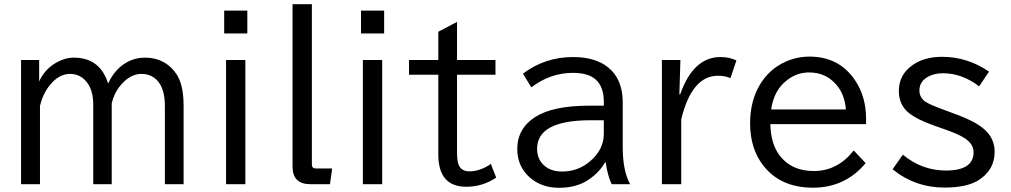

<svg xmlns="http://www.w3.org/2000/svg" viewBox="-20 -850 4800 912"><path d="M166 -564.9V-462.9Q191.9 -521 247.6 -552.7Q288.6 -576.2 330.6 -576.2Q455.1 -576.2 493.7 -453.1Q515.6 -501.5 549.3 -530.8Q602.1 -576.2 668.9 -576.2Q763.7 -576.2 816.9 -500Q852.1 -449.2 852.1 -348.1V24.9H763.2V-346.2Q763.2 -419.9 734.4 -458.5Q704.1 -499 651.9 -499Q603.5 -499 561.5 -454.6Q523.9 -415.5 510.7 -358.9V24.9H422.9V-351.1Q422.9 -416.5 396.5 -454.1Q364.7 -499 312.5 -499Q260.3 -499 217.3 -446.3Q184.6 -406.7 169.9 -347.2V24.9H80.1V-564.9Z M1044.9 -799.8H1154.8V-690.9H1044.9ZM1053.7 -564.9H1145.5V24.9H1053.7Z M1369.6 -830.1H1461.4V-68.8Q1461.4 -49.8 1479.5 -49.8H1557.6L1547.4 24.9H1454.6Q1369.6 24.9 1369.6 -58.1Z M1694.8 -799.8H1804.7V-690.9H1694.8ZM1703.6 -564.9H1795.4V24.9H1703.6Z M2150.9 -746.1V-564.9H2333.5V-495.1H2150.9V-127.9Q2150.9 -85.9 2158.2 -67.9Q2170.9 -36.1 2209.5 -36.1Q2260.3 -36.1 2311.5 -71.3L2336.9 -6.3Q2272 37.1 2194.8 37.1Q2062 37.1 2062 -116.2V-495.1H1922.9V-564.9H2062V-699.2Z M2848.1 -348.1V-367.2Q2848.1 -437.5 2809.6 -472.2Q2774.4 -503.9 2701.2 -503.9Q2593.8 -503.9 2503.9 -435.1L2463.9 -500Q2568.4 -579.1 2702.6 -579.1Q2824.7 -579.1 2886.7 -513.2Q2938 -458.5 2938 -362.8V-150.9Q2938 -38.6 2973.1 24.9H2885.3Q2866.2 -15.6 2856.9 -79.1H2854Q2826.2 -29.3 2772 5.9Q2716.8 42 2635.7 42Q2551.3 42 2495.6 -7.8Q2437 -60.5 2437 -142.1Q2437 -239.7 2522.5 -294.4Q2606.9 -348.1 2779.8 -348.1ZM2848.1 -278.8H2785.2Q2531.2 -278.8 2531.2 -143.1Q2531.2 -99.1 2558.6 -69.8Q2591.8 -35.2 2649.9 -35.2Q2725.1 -35.2 2781.7 -83Q2848.1 -138.7 2848.1 -214.8Z M3207 -401.9H3210.9Q3272.9 -579.1 3402.8 -579.1Q3443.4 -579.1 3478 -563L3449.7 -479Q3424.3 -490.2 3390.1 -490.2Q3266.1 -490.2 3215.8 -283.2V24.9H3124V-564.9H3211.9Z M4093.8 -260.3H3639.2Q3641.1 -167.5 3682.6 -112.3Q3738.8 -37.6 3845.7 -37.6Q3958.5 -37.6 4035.2 -135.3L4091.8 -75.2Q3994.6 41.5 3841.3 41.5Q3688.5 41.5 3606.4 -62.5Q3543 -143.1 3543 -264.6Q3543 -369.1 3588.9 -446.8Q3633.8 -522 3710.9 -556.6Q3764.6 -581.1 3825.2 -581.1Q3965.8 -581.1 4041.5 -468.8Q4093.8 -391.1 4093.8 -286.1ZM3998 -330.1Q3992.2 -402.3 3952.1 -448.2Q3902.3 -505.9 3823.2 -505.9Q3765.6 -505.9 3718.3 -469.2Q3655.8 -421.4 3643.1 -330.1Z M4268.6 -115.2Q4359.4 -40 4473.1 -40Q4604.5 -40 4604.5 -127Q4604.5 -167 4559.6 -195.3Q4530.8 -213.4 4469.7 -234.9L4418.9 -252.9Q4334.5 -282.7 4296.4 -314Q4249.5 -352.5 4249.5 -418Q4249.5 -496.1 4316.4 -542Q4371.6 -580.1 4454.6 -580.1Q4575.7 -580.1 4677.7 -509.8L4630.9 -439.9Q4549.3 -502 4459.5 -502Q4419.4 -502 4391.6 -487.3Q4347.2 -464.8 4347.2 -420.4Q4347.2 -385.3 4378.4 -365.2Q4397.9 -352.5 4466.8 -327.1L4528.8 -304.2Q4613.3 -272.5 4654.3 -236.8Q4704.6 -193.4 4704.6 -128.9Q4704.6 -44.9 4631.3 3.9Q4575.2 41 4466.3 41Q4327.1 41 4219.7 -45.9Z"/></svg>

Font: FORM UDPGothic
Style: Regular
Weight: 400
Foundry: Pronama LLC
Version: Version 1.05101